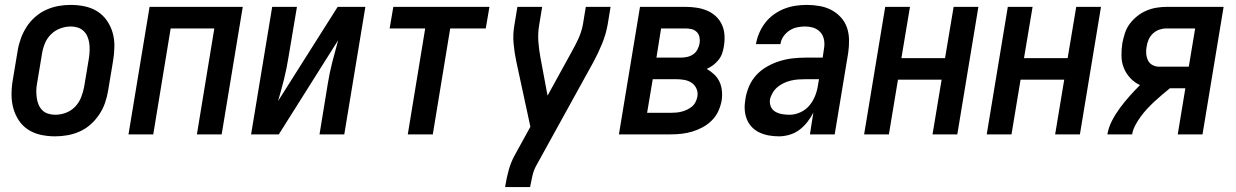

<svg xmlns="http://www.w3.org/2000/svg" viewBox="-20 -548 5040 783"><path d="M205 8Q175 8 147 2Q119 -4 96 -18.5Q73 -33 57.5 -56Q42 -79 34.5 -106Q27 -133 27 -162.5Q27 -192 32 -221L52 -341Q56 -366 65 -391Q74 -416 88.5 -438.5Q103 -461 123.5 -479Q144 -497 168.5 -508Q193 -519 218 -523.5Q243 -528 268 -528Q298 -528 326 -522Q354 -516 377 -501.5Q400 -487 416 -464Q432 -441 439.5 -414Q447 -387 446.5 -357.5Q446 -328 441 -299L421 -179Q417 -154 408.5 -129Q400 -104 385 -81.5Q370 -59 350 -41Q330 -23 305.5 -12Q281 -1 255.5 3.5Q230 8 205 8ZM205 -80Q227 -80 248.5 -88Q270 -96 286 -112.5Q302 -129 310.5 -150.5Q319 -172 323 -193L343 -313Q345 -328 345.5 -343Q346 -358 344 -372Q342 -386 336.5 -399Q331 -412 321 -421.5Q311 -431 297.5 -435.5Q284 -440 269 -440Q247 -440 225.5 -432Q204 -424 187.5 -407.5Q171 -391 162.5 -369.5Q154 -348 151 -327L131 -207Q128 -192 128 -177Q128 -162 130 -148Q132 -134 137.5 -121Q143 -108 152.5 -98.5Q162 -89 176 -84.5Q190 -80 205 -80Z M504 0 590 -520H970L884 0H783L854 -432H676L605 0Z M1004 0 1090 -520H1191L1156 -312Q1149 -268 1138 -224Q1127 -180 1114 -136L1357 -520H1470L1384 0H1283L1317 -208Q1324 -252 1335.5 -296Q1347 -340 1359 -384L1117 0Z M1643 0 1714 -432H1569L1584 -520H1976L1961 -432H1816L1745 0Z M2040 215 2041 208Q2046 177 2054.5 146Q2063 115 2078 87L2143 -31L2086 -295Q2078 -332 2074.5 -370Q2071 -408 2078 -447L2090 -520H2191L2179 -447Q2173 -412 2175.5 -378.5Q2178 -345 2184 -313L2213 -158L2312 -338Q2319 -351 2326 -364Q2333 -377 2339 -390.5Q2345 -404 2349.5 -418Q2354 -432 2357 -447L2369 -520H2470L2458 -447Q2451 -408 2435.5 -370Q2420 -332 2400 -295L2166 129Q2156 148 2151.5 168Q2147 188 2143 208L2142 215Z M2504 0 2590 -520H2776Q2799 -520 2821.5 -516.5Q2844 -513 2864 -504.5Q2884 -496 2899.5 -481.5Q2915 -467 2924 -447.5Q2933 -428 2934.5 -405Q2936 -382 2932 -359Q2930 -345 2925 -330.5Q2920 -316 2910.5 -304Q2901 -292 2888.5 -282.5Q2876 -273 2862 -267Q2878 -258 2892 -245Q2906 -232 2914 -215Q2922 -198 2924 -178Q2926 -158 2923 -138Q2919 -116 2909.5 -95Q2900 -74 2883 -57Q2866 -40 2845.5 -29Q2825 -18 2803.5 -11.5Q2782 -5 2760 -2.5Q2738 0 2716 0ZM2657 -313H2757Q2770 -313 2783 -316Q2796 -319 2807 -326.5Q2818 -334 2824.5 -346.5Q2831 -359 2833 -371Q2835 -384 2832.5 -396.5Q2830 -409 2821.5 -417.5Q2813 -426 2801 -429Q2789 -432 2776 -432H2676ZM2619 -88H2716Q2727 -88 2738.5 -89Q2750 -90 2761 -93Q2772 -96 2782.5 -101Q2793 -106 2802 -113.5Q2811 -121 2816.5 -132Q2822 -143 2824 -154Q2827 -171 2820.5 -186Q2814 -201 2801 -210Q2788 -219 2771.5 -222Q2755 -225 2738 -225H2642Z M3157 8Q3136 8 3116 4.5Q3096 1 3077.5 -7.5Q3059 -16 3045.5 -30.5Q3032 -45 3025 -63.5Q3018 -82 3017 -102.5Q3016 -123 3020 -145Q3024 -171 3035 -196.5Q3046 -222 3065 -242.5Q3084 -263 3109 -277Q3134 -291 3160 -299Q3186 -307 3212.5 -310Q3239 -313 3265 -313H3335L3340 -347Q3341 -352 3341.5 -358Q3342 -364 3342 -369Q3342 -385 3336.5 -399Q3331 -413 3319.5 -422.5Q3308 -432 3293.5 -436Q3279 -440 3263 -440Q3247 -440 3230.5 -436.5Q3214 -433 3199.5 -423.5Q3185 -414 3175 -399.5Q3165 -385 3163 -369V-368H3063V-369Q3067 -392 3076.5 -414Q3086 -436 3101 -455.5Q3116 -475 3136.5 -489.5Q3157 -504 3179 -512.5Q3201 -521 3224 -524.5Q3247 -528 3270 -528Q3296 -528 3322 -523.5Q3348 -519 3370 -507.5Q3392 -496 3409 -477.5Q3426 -459 3434 -435.5Q3442 -412 3442.5 -385.5Q3443 -359 3439 -332L3384 0H3283L3297 -89Q3287 -69 3272.5 -50.5Q3258 -32 3240 -18.5Q3222 -5 3200 1.5Q3178 8 3157 8ZM3200 -80Q3222 -80 3244 -90Q3266 -100 3281 -118Q3296 -136 3304.5 -158Q3313 -180 3316 -202L3320 -225H3265Q3250 -225 3235.5 -224Q3221 -223 3206 -219.5Q3191 -216 3177 -209.5Q3163 -203 3151 -193Q3139 -183 3131 -169.5Q3123 -156 3120 -142Q3118 -126 3124 -112.5Q3130 -99 3142.5 -92Q3155 -85 3170 -82.5Q3185 -80 3200 -80Z M3504 0 3590 -520H3691L3656 -311H3834L3869 -520H3970L3884 0H3783L3820 -223H3642L3605 0Z M4004 0 4090 -520H4191L4156 -311H4334L4369 -520H4470L4384 0H4283L4320 -223H4142L4105 0Z M4496 0Q4501 -29 4515 -56Q4529 -83 4547.5 -108Q4566 -133 4587 -156.5Q4608 -180 4629 -201Q4607 -211 4590 -229Q4573 -247 4563.5 -270Q4554 -293 4553.5 -319Q4553 -345 4557 -372Q4561 -392 4567.5 -412.5Q4574 -433 4587 -450.5Q4600 -468 4617.5 -482Q4635 -496 4655 -504.5Q4675 -513 4696 -516.5Q4717 -520 4737 -520H4970L4884 0H4783L4814 -188H4751Q4735 -175 4719 -161.5Q4703 -148 4687.5 -133.5Q4672 -119 4658 -104Q4644 -89 4632 -72.5Q4620 -56 4610 -37.5Q4600 -19 4597 0ZM4707 -276H4828L4854 -432H4736Q4722 -432 4707.5 -427Q4693 -422 4681.5 -411Q4670 -400 4664 -386Q4658 -372 4656 -357Q4653 -343 4654.5 -328Q4656 -313 4662 -301Q4668 -289 4680.5 -282.5Q4693 -276 4707 -276Z"/></svg>

Font: Iosevka Term Curly SmBd Obl
Style: Regular
Weight: 600
Italic angle: -9°
Designer: Belleve Invis
Foundry: Belleve Invis
Version: Version 32.3.0